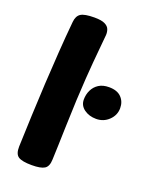

<svg xmlns="http://www.w3.org/2000/svg" viewBox="-154 -904 785 997"><g transform="rotate(20 239.0 -406.0)"><path d="M93 -761Q96 -795 116.5 -808.5Q137 -822 192 -822Q231 -822 250 -812.5Q269 -803 274.5 -788Q280 -773 279 -757Q277 -729 271 -670.5Q265 -612 257.5 -507.5Q250 -403 245 -236Q244 -183 242 -135.5Q240 -88 239 -54Q238 -16 217.5 -3Q197 10 147 10Q94 10 73 -3.5Q52 -17 53 -59Q56 -143 59.5 -232Q63 -321 68 -411Q73 -501 79 -589.5Q85 -678 93 -761ZM379 -330Q340 -330 312.5 -350Q285 -370 285 -403Q285 -431 296.5 -455Q308 -479 330.5 -493.5Q353 -508 387 -508Q432 -508 455 -484.5Q478 -461 478 -425Q478 -386 449 -358Q420 -330 379 -330Z"/></g></svg>

Font: Playpen Sans ExtraBold
Style: Regular
Weight: 800
Designer: Laura Meseguer, Veronika Burian, José Scaglione
Foundry: TypeTogether
Version: Version 1.001